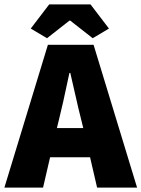

<svg xmlns="http://www.w3.org/2000/svg" viewBox="-30 -854 644 874"><path d="M286 -760 184 -680 110 -724 194 -834H382L466 -724L392 -680L290 -760ZM412 0 380 -138H198L166 0H-10L188 -650H396L594 0ZM229 -271H349L338 -316Q329 -350 313 -421.5Q297 -493 290 -522H286Q253 -366 240 -316Z"/></svg>

Font: Assistant ExtraBold
Style: Regular
Weight: 800
Designer: Hebrew By Ben Nathan, Latin by Paul Hunt
Version: Version 2.001;PS 002.001;hotconv 1.0.88;makeotf.lib2.5.64775